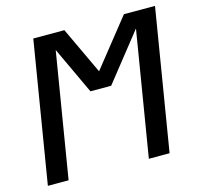

<svg xmlns="http://www.w3.org/2000/svg" viewBox="-106 -851 1012 966"><g transform="rotate(-15 400.0 -367.5)"><path d="M27 0 148 -735H310L425 -490L620 -735H782L661 0H553L660 -650L465 -404H357L242 -650L135 0Z"/></g></svg>

Font: Iosevka Aile Semibold Oblique
Style: Regular
Weight: 600
Italic angle: -9°
Designer: Belleve Invis
Foundry: Belleve Invis
Version: Version 31.1.0; ttfautohint (v1.8.4)